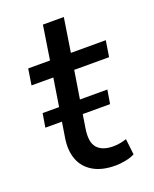

<svg xmlns="http://www.w3.org/2000/svg" viewBox="-124 -706 629 786"><g transform="rotate(-20 190.0 -313.0)"><path d="M242 9Q184 9 146 -13.5Q108 -36 93 -76Q78 -116 87 -170L126 -417H31L42 -487H137L160 -635H251L228 -487H380L369 -417H217L179 -179Q169 -119 191 -93.5Q213 -68 261 -68Q277 -68 292 -71Q307 -74 319 -78L327 -9Q313 -1 289 4Q265 9 242 9ZM25 -235 35 -295H317L307 -235Z"/></g></svg>

Font: Nunito Sans 12pt ExtraLight 12pt Medium
Style: Italic
Weight: 500
Italic angle: -9°
Version: Version 3.101;gftools[0.9.27]